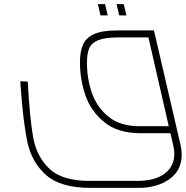

<svg xmlns="http://www.w3.org/2000/svg" viewBox="-20 -648 907 934"><path d="M864 104Q864 181 804 223.5Q744 266 653 266H421Q276 266 206 205Q136 144 114.5 48Q93 -48 80 -231L79 -253L115 -251Q125 -68 142 23.5Q159 115 221 173.5Q283 232 416 232H648Q734 232 781 196.5Q828 161 828 100Q828 83 823 60L809 0H663Q553 0 487 -54Q421 -108 395 -186Q369 -264 369 -344Q369 -397 383.5 -430.5Q398 -464 437.5 -482Q477 -500 551 -500H729L858 56Q864 82 864 104ZM801 -34 702 -466H556Q492 -466 459 -453Q426 -440 414.5 -414Q403 -388 403 -343Q403 -267 426.5 -197.5Q450 -128 507 -81Q564 -34 658 -34ZM456 -628H491L504 -573H469ZM547 -628H582L595 -573H560Z"/></svg>

Font: Cairo ExtraLight
Style: Italic
Weight: 275
Italic angle: -13°
Designer: Mohamed Gaber, Accademia di Belle Arti di Urbino and others
Foundry: Kief Type Foundry, Accademia di Belle Arti di Urbino and others
Version: Version 3.011